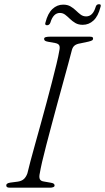

<svg xmlns="http://www.w3.org/2000/svg" viewBox="-20 -870 487 890"><path d="M164.5 -67Q160.5 -49.5 164.5 -40Q168.5 -30.5 184 -28.5L215.5 -23Q225 -21.5 229 -18.5Q233 -15.5 233 -10Q233 -5 226.8 -2.5Q220.5 0 212.5 0H26Q16 0 12.5 -2.8Q9 -5.5 9 -10.5Q8.5 -15 13 -18.5Q17.5 -22 27.5 -23.5L62 -28Q80 -30.5 90.5 -40Q101 -49.5 107 -66.5Q112 -87.5 121.2 -122.8Q130.5 -158 143 -202.5Q155.5 -247 169 -296Q182.5 -345 196 -395Q209.5 -445 221.2 -490.8Q233 -536.5 242 -573.8Q251 -611 255 -635.5Q258.5 -651 254.8 -659.2Q251 -667.5 236 -670.5L202.5 -676.5Q192 -678.5 188.2 -681.5Q184.5 -684.5 184.5 -690Q184.5 -695.5 191.5 -697.8Q198.5 -700 212 -700H395.5Q405 -700 408.2 -698Q411.5 -696 411.5 -691.5Q411.5 -685.5 406.8 -682.8Q402 -680 390 -677L352.5 -669Q336 -666.5 326.8 -659.8Q317.5 -653 313.5 -639Q307 -613.5 296.5 -574.8Q286 -536 273 -489Q260 -442 246.2 -391.2Q232.5 -340.5 219.2 -290.8Q206 -241 194.5 -197.2Q183 -153.5 175.2 -119.5Q167.5 -85.5 164.5 -67ZM363.5 -755Q343.5 -755 329.5 -763.2Q315.5 -771.5 304.5 -782.2Q293.5 -793 282.5 -801.5Q271.5 -810 257.5 -810Q227 -810 213.5 -765Q209 -753 198 -753Q186 -753 191 -766.5Q201.5 -808 223 -828.2Q244.5 -848.5 273 -848.5Q293 -848.5 307 -840.2Q321 -832 332 -821.2Q343 -810.5 354 -802.2Q365 -794 379.5 -794Q410.5 -794 423.5 -838Q427 -850.5 439 -850.5Q451 -850.5 445.5 -836.5Q435 -795 413.5 -775Q392 -755 363.5 -755Z"/></svg>

Font: Fraunces ExtraLight
Style: Italic
Weight: 250
Italic angle: -16°
Version: Version 1.000;[b76b70a41]